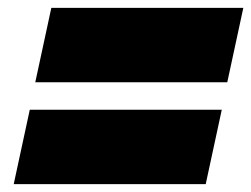

<svg xmlns="http://www.w3.org/2000/svg" viewBox="-20 -554 641 490"><path d="M70 -344 111 -534H601L560 -344ZM15 -84 56 -274H546L505 -84Z"/></svg>

Font: Commissioner Black
Style: Italic
Weight: 900
Italic angle: -12°
Designer: Kostas Bartsokas
Foundry: Kostas Bartsokas
Version: Version 1.000; ttfautohint (v1.8.3)